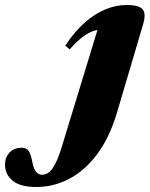

<svg xmlns="http://www.w3.org/2000/svg" viewBox="-249 -494 601 768"><path d="M219.5 -45.5Q189.5 56 139.8 122.5Q90 189 27.5 221.5Q-35 254 -103.5 254Q-168 254 -198.5 228.8Q-229 203.5 -229 164Q-229 136 -211.2 116.5Q-193.5 97 -161 97Q-143.5 97 -134.5 109.8Q-125.5 122.5 -120 153Q-114 183 -104 194Q-94 205 -81.5 205Q-69.5 205 -59 199Q-48.5 193 -39 179.8Q-29.5 166.5 -20 144.5Q-10.5 122.5 -1 90.5L153.5 -415.5L186.5 -376.5Q155.5 -378.5 131.2 -372Q107 -365.5 83.2 -347.5Q59.5 -329.5 29.5 -296.5L12 -311.5Q50.5 -369.5 91.8 -405.2Q133 -441 174.8 -457.5Q216.5 -474 257.5 -474Q292 -474 309 -466Q326 -458 328.8 -440.2Q331.5 -422.5 322.5 -393.5Z"/></svg>

Font: Newsreader 36pt ExtraBold
Style: Italic
Weight: 800
Italic angle: -17°
Designer: Hugues Gentile
Foundry: Production Type
Version: Version 1.003